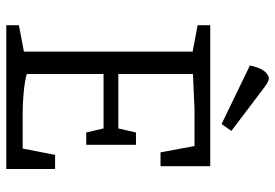

<svg xmlns="http://www.w3.org/2000/svg" viewBox="-152 -722 874 610"><g transform="rotate(90 285.0 -417.0)"><path d="M60 0V-40L144 -56V-592L60 -608V-648H508V-490H464L444 -598H327L215 -593V-356H388L401 -412H440V-254H401L388 -309H215V-65Q236 -59 271 -55.5Q306 -52 338 -52H452L472 -155H517V0ZM374 -684 188 -774Q193 -797 200 -810Q207 -823 215 -828.5Q223 -834 228 -834Q236 -834 245.5 -828Q255 -822 268 -812L396 -715Z"/></g></svg>

Font: Faustina Light
Style: Regular
Weight: 300
Designer: Alfonso Garcia
Foundry: http://www.omnibus-type.com
Version: Version 1.200